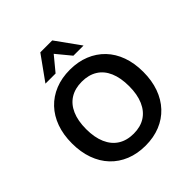

<svg xmlns="http://www.w3.org/2000/svg" viewBox="-246 -1113 1297 1297"><g transform="rotate(-45 402.5 -464.5)"><path d="M403 10Q325 10 262 -15.5Q199 -41 154 -88.5Q109 -136 85 -203Q61 -270 61 -353Q61 -436 85 -502.5Q109 -569 154 -616.5Q199 -664 262 -689.5Q325 -715 403 -715Q480 -715 543 -689.5Q606 -664 651 -617Q696 -570 720 -503.5Q744 -437 744 -354Q744 -271 720 -204Q696 -137 651 -89Q606 -41 543 -15.5Q480 10 403 10ZM403 -104Q468 -104 513.5 -133Q559 -162 583.5 -218Q608 -274 608 -353Q608 -433 584 -488.5Q560 -544 514 -572.5Q468 -601 403 -601Q338 -601 292 -572.5Q246 -544 221.5 -488.5Q197 -433 197 -353Q197 -274 221.5 -218Q246 -162 292 -133Q338 -104 403 -104ZM220 -765 345 -939H459L584 -765H487L402 -868L317 -765Z"/></g></svg>

Font: Nunito Sans 10pt
Style: Bold
Weight: 700
Designer: Vernon Adams
Foundry: Vernon Adams
Version: Version 3.101;gftools[0.9.27]